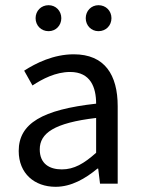

<svg xmlns="http://www.w3.org/2000/svg" viewBox="-20 -707 545 739"><path d="M117 -637C117 -609 138 -587 167 -587C195 -587 216 -609 216 -637C216 -665 195 -687 167 -687C138 -687 117 -665 117 -637ZM310 -637C310 -609 331 -587 359 -587C388 -587 409 -609 409 -637C409 -665 388 -687 359 -687C331 -687 310 -665 310 -637ZM52 -126C52 -39 113 12 194 12C255 12 309 -20 355 -58H358L365 0H433V-298C433 -419 383 -498 264 -498C186 -498 118 -464 73 -435L105 -378C143 -403 194 -430 250 -430C329 -430 350 -370 350 -308C143 -285 52 -232 52 -126ZM350 -119C303 -77 265 -55 218 -55C170 -55 133 -77 133 -132C133 -194 188 -234 350 -253Z"/></svg>

Font: Cambridge Sans
Style: Regular
Weight: 400
Version: Version 2.020;PS 002.020;hotconv 1.0.88;makeotf.lib2.5.64775